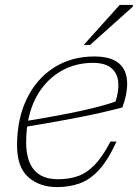

<svg xmlns="http://www.w3.org/2000/svg" viewBox="-20 -752 566 782"><path d="M454.5 -175.5Q420 -99.5 382.5 -59.2Q345 -19 303 -4.5Q261 10 212.5 10Q141 10 95.2 -30.5Q49.5 -71 49.5 -160Q49.5 -267.5 88.8 -349Q128 -430.5 199 -476.2Q270 -522 364.5 -522Q498 -522 498 -409.5Q498 -368.5 478.5 -314.5Q402 -294 311.2 -276Q220.5 -258 90.5 -236.5Q86.5 -206 86.5 -173.5Q86.5 -22 216 -22Q262.5 -22 298.8 -35.2Q335 -48.5 366.8 -81.8Q398.5 -115 430 -175.5ZM357.5 -496Q293.5 -496 239.2 -468.2Q185 -440.5 147 -387.8Q109 -335 94.5 -260.5Q237 -284 320.2 -302.8Q403.5 -321.5 450.5 -338.5Q464.5 -380.5 461.8 -416.2Q459 -452 434.2 -474Q409.5 -496 357.5 -496ZM321 -569 467.5 -732H522L520 -724L347 -569Z"/></svg>

Font: Newsreader Caption ExtraLight
Style: Italic
Weight: 275
Italic angle: -17°
Designer: Hugues Gentile
Foundry: Production Type
Version: Version 1.001